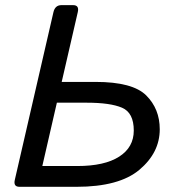

<svg xmlns="http://www.w3.org/2000/svg" viewBox="-20 -720 679 740"><path d="M55.2 0Q30.8 0 37.1 -26.9L186 -673.3Q192.4 -700.2 216.8 -700.2H261.7Q286.1 -700.2 279.8 -673.3L217.8 -404.3H348.6Q491.2 -404.3 543.5 -352.3Q595.7 -300.3 595.7 -221.7Q595.7 -131.8 517.6 -65.9Q439.5 0 274.9 0ZM143.1 -80.1H277.8Q382.8 -80.1 439.2 -116.2Q495.6 -152.3 495.6 -216.8Q495.6 -285.6 450.2 -304.9Q404.8 -324.2 314.5 -324.2H199.2Z"/></svg>

Font: Istok Web
Style: BoldItalic
Weight: 700
Italic angle: -13°
Designer: Andrey V. Panov
Foundry: Andrey V. Panov
Version: Version 1.0.2g